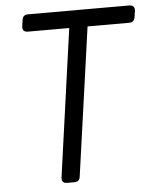

<svg xmlns="http://www.w3.org/2000/svg" viewBox="-53 -790 671 835"><g transform="rotate(-5 282.5 -372.5)"><path d="M206 0Q181 0 184 -26L274 -670H94Q68 -670 71 -696L75 -723Q78 -745 100 -745H542Q568 -745 565 -719L561 -692Q558 -670 536 -670H354L263 -22Q260 0 238 0Z"/></g></svg>

Font: Pitagon Sans Text
Style: Italic
Weight: 400
Italic angle: -8°
Designer: Travis Tran
Foundry: Pitagon
Version: Version 1.001; ttfautohint (v1.8.4.7-5d5b);gftools[0.9.26]